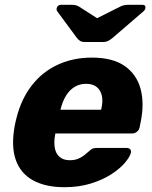

<svg xmlns="http://www.w3.org/2000/svg" viewBox="-20 -770 632 800"><path d="M248 10Q169.6 10 117.5 -18.7Q65.4 -47.4 45.6 -104.1Q25.9 -160.7 41.1 -244.4Q42.5 -251.2 44.6 -261.9Q46.6 -272.5 48.8 -278.8Q68.8 -358 112.7 -414.4Q156.6 -470.8 220.7 -500.4Q284.9 -530 362.4 -530Q449.9 -530 499.7 -494.9Q549.5 -459.9 565.7 -399.7Q581.9 -339.5 566.5 -263.3L561.6 -238.9Q559.6 -228.3 550.4 -221Q541.1 -213.8 530.5 -213.8H210.7Q210.7 -213.1 210.2 -211Q209.7 -208.9 209.4 -206.9Q204.2 -177.5 208.3 -153.9Q212.4 -130.2 228.1 -116.3Q243.9 -102.4 270.6 -102.4Q290.5 -102.4 305.4 -108.5Q320.4 -114.6 331 -123.2Q341.6 -131.9 348.6 -138Q360 -148.5 366.1 -151Q372.3 -153.5 383.9 -153.5H508Q517.6 -153.5 522.6 -147.7Q527.6 -141.9 525 -132.2Q520.4 -115.1 499.7 -90.9Q479 -66.6 443.1 -43.5Q407.2 -20.4 358 -5.2Q308.7 10 248 10ZM232.1 -312.9H401.4L401.8 -315Q409.8 -347.5 404.4 -371.3Q399 -395 382.5 -407.9Q366 -420.8 339.1 -420.8Q312.2 -420.8 290.9 -407.9Q269.5 -395 255 -371.3Q240.5 -347.5 232.5 -315ZM331.8 -595Q322.3 -595 315.3 -598.6Q308.3 -602.1 300.3 -612.1L219.1 -722.1Q214.8 -727.9 216 -734.7Q217.3 -742 222.3 -746Q227.3 -750 233.9 -750H277.6Q286.1 -750 293.6 -748.6Q301 -747.2 308.4 -743L384.6 -694.2L481.9 -743Q490.6 -747.2 498.4 -748.6Q506.1 -750 514.6 -750H573.6Q587.7 -750 585.9 -736.2Q584.6 -728.6 577.5 -722.5L449.2 -612.1Q436.9 -602.1 428.6 -598.6Q420.4 -595 410.5 -595Z"/></svg>

Font: Rubik Light
Style: Italic
Weight: 300
Italic angle: -12°
Designer: Hubert and Fischer
Foundry: Hubert and Fischer
Version: Version 2.300;gftools[0.9.30]